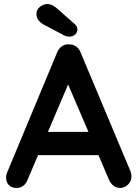

<svg xmlns="http://www.w3.org/2000/svg" viewBox="-20 -923 679 948"><path d="M303 -537 332 -543 116 -35Q109 -16 94.5 -5.5Q80 5 63 5Q36 5 23 -10Q10 -25 10 -47Q10 -56 13 -66L262 -664Q270 -684 286.5 -695Q303 -706 322 -704Q340 -704 355.5 -693.5Q371 -683 378 -664L624 -78Q629 -65 629 -54Q629 -27 611.5 -11Q594 5 573 5Q555 5 540.5 -6Q526 -17 518 -36ZM491 -157H147L202 -272H472ZM320 -742Q315 -742 309 -743.5Q303 -745 297 -748L197 -801Q160 -821 160 -854Q160 -877 178 -890Q196 -903 213 -903Q227 -903 239.5 -896.5Q252 -890 262 -881L348 -805Q356 -798 359 -791.5Q362 -785 362 -778Q362 -762 350.5 -752Q339 -742 320 -742Z"/></svg>

Font: Quicksand Variable Light
Style: Regular
Weight: 300
Designer: Andrew Paglinawan
Foundry: Andrew Paglinawan
Version: Version 3.004